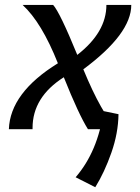

<svg xmlns="http://www.w3.org/2000/svg" viewBox="-20 -533 576 792"><path d="M463.4 0H342.8Q304.7 -60.5 243.2 -214.4Q114.3 -132.3 114.3 -5.4V0H16.6Q22 -150.4 218.8 -272Q151.9 -440.4 73.2 -512.7H199.2Q227.1 -481.9 298.8 -306.6Q418.9 -399.9 418.9 -512.7H521.5Q521.5 -393.6 323.7 -247.1Q399.4 -63.5 463.4 0ZM373 239.3 292 198.2Q383.8 91.8 407.2 -74.7L468.8 -62Q467.8 16.1 439.5 96.7Q411.1 177.7 373 239.3Z"/></svg>

Font: Cadman
Style: Italic
Weight: 400
Italic angle: -12°
Designer: Paul James MIller
Foundry: High-Logic / Made with FontCreator
Version: Version 2.114;March 28, 2021;FontCreator 13.0.0.2683 64-bit